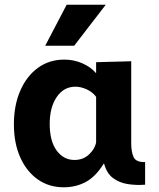

<svg xmlns="http://www.w3.org/2000/svg" viewBox="-20 -784 676 815"><path d="M251 11Q187 11 139.5 -23Q92 -57 65.5 -117Q39 -177 39 -256Q39 -337 66 -399Q93 -461 141 -496Q189 -531 253 -531Q294 -531 330 -515Q366 -499 386 -475H388V-520L537 -524V-175Q537 -140 547 -117.5Q557 -95 596 -96V0Q559 3 523 -2.5Q487 -8 460 -28Q433 -48 422 -89H420Q386 -34 344 -11.5Q302 11 251 11ZM296 -105Q333 -105 358 -128.5Q383 -152 388 -180V-373Q372 -394 347.5 -405Q323 -416 300 -416Q251 -416 221 -372.5Q191 -329 191 -258Q191 -185 220.5 -145Q250 -105 296 -105ZM172 -590 263 -764H429L295 -590Z"/></svg>

Font: Murecho SemiBold
Style: Regular
Weight: 600
Designer: Neil Summerour
Foundry: Positype
Version: Version 1.010; ttfautohint (v1.8.3)